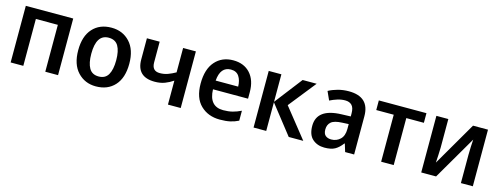

<svg xmlns="http://www.w3.org/2000/svg" viewBox="-19 -1157 4603 1772"><g transform="rotate(15 2282.0 -270.5)"><path d="M527 -541V0H405V-448H195V0H74V-541Z M1135 -271Q1135 -405 1067 -478Q999 -551 892 -551Q779 -551 713 -478Q647 -405 647 -271Q647 -136 715.5 -63Q784 10 889 10Q1002 10 1068.5 -63Q1135 -136 1135 -271ZM772 -271Q772 -455 890 -455Q954 -455 982 -407.5Q1010 -360 1010 -271Q1010 -182 982 -133.5Q954 -85 891 -85Q828 -85 800 -133.5Q772 -182 772 -271Z M1353 -541H1231V-339Q1231 -172 1403 -172Q1457 -172 1499 -188Q1541 -204 1577 -229V0H1699V-541H1577V-308Q1540 -287 1504.5 -274Q1469 -261 1428 -261Q1353 -261 1353 -343Z M2055 -551Q1948 -551 1883 -477.5Q1818 -404 1818 -266Q1818 -129 1890 -59.5Q1962 10 2074 10Q2132 10 2172.5 1Q2213 -8 2251 -27V-122Q2210 -102 2170.5 -92Q2131 -82 2082 -82Q1947 -82 1942 -244H2277V-306Q2277 -420 2217.5 -485.5Q2158 -551 2055 -551ZM2056 -463Q2109 -463 2134 -425Q2159 -387 2160 -328H1945Q1956 -463 2056 -463Z M2719 -541H2853L2646 -281L2870 0H2731L2516 -274V0H2395V-541H2516V-278Z M3235 -258V-211Q3235 -145 3200 -112Q3165 -79 3115 -79Q3081 -79 3060 -96.5Q3039 -114 3039 -155Q3039 -200 3068.5 -226Q3098 -252 3174 -255ZM3159 -551Q3104 -551 3054.5 -537.5Q3005 -524 2967 -503L3004 -421Q3038 -438 3074.5 -449.5Q3111 -461 3148 -461Q3189 -461 3212 -437.5Q3235 -414 3235 -359V-331L3148 -328Q2914 -321 2914 -156Q2914 -70 2959.5 -30Q3005 10 3073 10Q3137 10 3173.5 -10.5Q3210 -31 3243 -75H3247L3270 0H3356V-365Q3356 -551 3159 -551Z M3902 -449H3734V0H3614V-449H3447V-541H3902Z M4111 -541H3997V0H4139L4382 -417Q4380 -396 4378 -348Q4376 -300 4376 -269V0H4490V-541H4347L4104 -123Q4105 -141 4108 -191Q4111 -241 4111 -267Z"/></g></svg>

Font: Noto Sans Display Medium
Style: Regular
Weight: 500
Designer: Monotype Design Team
Foundry: Monotype Imaging Inc.
Version: Version 1.900